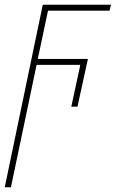

<svg xmlns="http://www.w3.org/2000/svg" viewBox="-29 -548 487 808"><path d="M-9 240 151 -528H438L432 -503H173L130 -300H341L297 -99H271L309 -275H125L17 240Z"/></svg>

Font: Noto Sans Disp Thin
Style: Italic
Weight: 100
Italic angle: -12°
Designer: Monotype Design Team
Foundry: Monotype Imaging Inc.
Version: Version 2.000;GOOG;noto-source:20170915:90ef993387c0